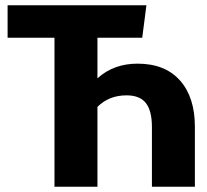

<svg xmlns="http://www.w3.org/2000/svg" viewBox="-20 -713 790 733"><path d="M505 -470Q610 -470 667 -406Q724 -342 724 -229V0H560V-228Q560 -290 537 -319.5Q514 -349 463 -349Q396 -349 352 -305V0H188V-569H9V-693H539L523 -569H352V-414Q414 -470 505 -470Z"/></svg>

Font: FiraGO
Style: Bold
Weight: 700
Designer: bBox Type
Foundry: bBox Type GmbH
Version: Version 1.001;PS 001.001;hotconv 1.0.88;makeotf.lib2.5.64775